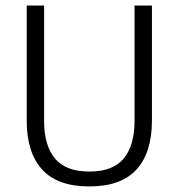

<svg xmlns="http://www.w3.org/2000/svg" viewBox="-20 -659 642 690"><path d="M301 11Q186.5 11 131.2 -50Q76 -111 76 -225.5V-639H138.5V-224Q138.5 -136.5 177.5 -89.5Q216.5 -42.5 301 -42.5Q386 -42.5 424.8 -89.5Q463.5 -136.5 463.5 -224V-639H526V-225.5Q526 -111 470.8 -50Q415.5 11 301 11Z"/></svg>

Font: Anek Odia Light
Style: Regular
Weight: 300
Designer: Yesha Goshar & Mahesh Sahu (Odia), Yesha Goshar (Latin)
Foundry: Ek Type
Version: Version 1.003